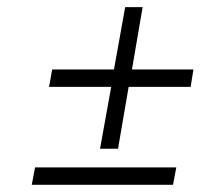

<svg xmlns="http://www.w3.org/2000/svg" viewBox="-20 -535 567 537"><path d="M349.1 -340.8H521L513.2 -292H339.8L310.1 -119.1H259.8L291 -292H117.2L126 -340.8H298.8L330.1 -515.1H378.9ZM473.1 -66.9 463.9 -18.1H68.8L78.1 -66.9Z"/></svg>

Font: Common Serif
Style: Italic
Weight: 400
Italic angle: -12°
Designer: Philipp H. Poll, Khaled Hosny
Foundry: Stefan Peev, Context Ltd.
Version: Version 1.026